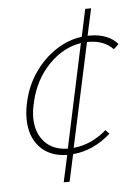

<svg xmlns="http://www.w3.org/2000/svg" viewBox="-47 -546 485 683"><g transform="rotate(-5 195.0 -204.0)"><path d="M390 -373 372 -356Q340 -390 283 -390H279L199 -19Q263 -25 317 -72L330 -58Q268 -3 195 3L174 100H153L174 4Q112 3 76.5 -35Q41 -73 41 -137Q41 -166 48 -195Q60 -252 92 -298.5Q124 -345 168.5 -374.5Q213 -404 262 -410L283 -508H304L283 -412H289Q357 -412 390 -373ZM257 -388Q193 -378 142 -325.5Q91 -273 73 -196Q65 -164 65 -139Q65 -85 95 -52Q125 -19 178 -18Z"/></g></svg>

Font: Ysabeau Infant Extralight
Style: Italic
Weight: 200
Italic angle: -12°
Designer: Christian Thalmann (Catharsis Fonts)
Version: Version 0.003